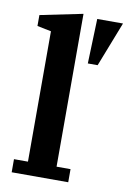

<svg xmlns="http://www.w3.org/2000/svg" viewBox="-86 -813 580 866"><g transform="rotate(10 204.0 -380.0)"><path d="M30 -60H94V-657L30 -670V-720L225 -760V-60H289V0H30ZM290 -748H408L328 -543H283Z"/></g></svg>

Font: IBM Plex Serif SemiBold
Style: Regular
Weight: 600
Designer: Mike Abbink, Paul van der Laan, Pieter van Rosmalen
Foundry: Bold Monday
Version: Version 2.5